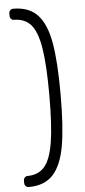

<svg xmlns="http://www.w3.org/2000/svg" viewBox="-62 -810 443 1003"><g transform="rotate(-5 159.5 -308.5)"><path d="M25 123Q25 114 31 107.5Q37 101 44 101Q102 101 134.5 64Q167 27 181.5 -61Q196 -149 196 -309Q196 -469 181.5 -557Q167 -645 134.5 -681.5Q102 -718 44 -718Q37 -718 31 -724.5Q25 -731 25 -740V-754Q25 -763 31.5 -769.5Q38 -776 47 -776Q130 -776 175 -727.5Q220 -679 237.5 -579.5Q255 -480 255 -309Q255 -138 237.5 -38.5Q220 61 175 110Q130 159 47 159Q38 159 31.5 152.5Q25 146 25 137Z"/></g></svg>

Font: Hezaedrus Light
Style: Regular
Weight: 300
Designer: Hubert & Fischer
Foundry: Hubert & Fischer
Version: Version 1.10;September 3, 2019;FontCreator 11.5.0.2425 64-bi